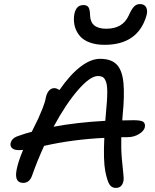

<svg xmlns="http://www.w3.org/2000/svg" viewBox="-20 -942 766 950"><path d="M497.1 -720.2Q455.6 -720.2 424.3 -731.7Q393.1 -743.2 376 -762.9Q358.9 -782.7 351.3 -807.1Q343.8 -831.5 346.2 -859.9Q351.6 -917 393.1 -917Q410.6 -917 418 -905.8Q425.3 -894.5 425.8 -863.8Q428.7 -799.8 505.9 -799.8Q586.4 -799.8 616.2 -863.8Q630.9 -897 643.1 -909.4Q655.3 -921.9 671.9 -921.9Q695.3 -921.9 703.6 -905Q711.9 -888.2 704.1 -862.8Q661.6 -720.2 497.1 -720.2ZM74.2 -199.2Q50.8 -199.2 40.3 -208.5Q29.8 -217.8 32.2 -232.9Q38.1 -258.8 69.8 -269Q107.4 -282.7 137.2 -290Q160.2 -335.9 168.7 -354Q177.2 -372.1 190.2 -404.5Q203.1 -437 207 -460Q211.4 -481 222.4 -493.4Q233.4 -505.9 249 -505.9Q260.7 -505.9 273.9 -496.1Q325.7 -571.3 377.2 -611.1Q428.7 -650.9 475.1 -650.9Q530.8 -650.9 557.9 -622.3Q585 -593.8 590.8 -531.7Q596.7 -469.7 586.9 -372.1Q586.4 -367.7 585.9 -359.1Q585.4 -350.6 585 -346.2Q604 -347.2 641.1 -347.2Q677.2 -347.2 688.5 -339.4Q699.7 -331.5 696.8 -313Q692.9 -293.9 667.5 -278.6Q642.1 -263.2 609.9 -263.2H580.1Q578.6 -206.5 582.8 -157.7Q586.9 -108.9 590.1 -83.5Q593.3 -58.1 590.8 -45.9Q583.5 -12.2 553.2 -12.2Q532.2 -12.2 521.2 -30Q510.3 -47.9 501 -94.2Q490.7 -148.4 496.1 -259.8Q337.4 -252 198.2 -220.2Q164.1 -145.5 140.1 -77.1Q127.4 -37.1 95.2 -37.1Q49.8 -37.1 62 -101.1Q68.8 -139.2 94.2 -200.2Q88.4 -199.2 74.2 -199.2ZM464.8 -565.9Q426.3 -565.9 366 -496.6Q305.7 -427.2 245.1 -314.9Q359.4 -336.4 501 -344.2Q501.5 -350.6 502.4 -361.6Q503.4 -372.6 503.9 -378.9Q507.3 -415.5 509 -440.4Q510.7 -465.3 510.7 -488Q510.7 -510.7 508.1 -524.2Q505.4 -537.6 500 -547.6Q494.6 -557.6 486.1 -561.8Q477.5 -565.9 464.8 -565.9Z"/></svg>

Font: Shantell Sans Irregular
Style: Italic
Weight: 400
Italic angle: -11.31°
Designer: Stephen Nixon, Anya Danilova, Shantell Martin
Foundry: Arrow Type
Version: Version 1.006;[9816181b4]